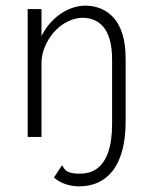

<svg xmlns="http://www.w3.org/2000/svg" viewBox="-20 -485 540 680"><path d="M261 175Q236 175 213 167.5Q190 160 171 144L199 101Q202 102 204 106.5Q206 111 211 116.5Q216 122 228 126Q240 130 263 130Q300 130 325 111Q350 92 363.5 53Q377 14 377 -46V-273Q377 -316 368.5 -345Q360 -374 345.5 -390.5Q331 -407 312.5 -414.5Q294 -422 274 -422Q252 -422 230.5 -413.5Q209 -405 190.5 -390Q172 -375 158 -354.5Q144 -334 135.5 -310.5Q127 -287 127 -261V0H78V-453H127V-357Q139 -382 156.5 -402Q174 -422 194.5 -436Q215 -450 237.5 -457.5Q260 -465 282 -465Q311 -465 337 -454.5Q363 -444 383 -421.5Q403 -399 414 -363Q425 -327 425 -275V-57Q425 4 413 48Q401 92 379 120Q357 148 327 161.5Q297 175 261 175Z"/></svg>

Font: Inconsolata Light
Style: Regular
Weight: 300
Designer: Raph Levien, Cyreal, Brenton Simpson
Foundry: Raph Levien, Cyreal, Google
Version: Version 3.001